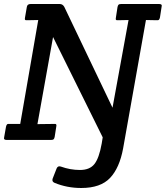

<svg xmlns="http://www.w3.org/2000/svg" viewBox="-28 -699 828 959"><path d="M766 -679Q780 -679 780 -671Q780 -668 779 -664L771 -612Q769 -603 765.5 -600Q762 -597 752 -598L701 -599L587 42Q569 140 521.5 190Q474 240 378 240Q306 240 244 214Q230 208 235 193L255 142Q261 128 276 133Q323 150 371.5 150Q420 150 443.5 120.5Q467 91 480 18L485 -13L237 -514L159 -79L240 -80Q250 -81 252.5 -78Q255 -75 253 -66L245 -15Q243 -6 239.5 -3Q236 0 226 0H6Q-8 0 -8 -8Q-8 -11 -7 -15L2 -66Q4 -75 7.5 -78Q11 -81 21 -80H73L163 -599L110 -598Q100 -597 97.5 -600Q95 -603 97 -612L106 -664Q108 -679 125 -679H270Q285 -679 293 -665L534 -161L614 -599L564 -598Q554 -597 551.5 -600Q549 -603 551 -612L559 -664Q561 -673 564.5 -676Q568 -679 578 -679Z"/></svg>

Font: Crete Round
Style: Italic
Weight: 400
Designer: Veronika Burian
Foundry: TypeTogether
Version: Version 1.001; ttfautohint (v1.6)